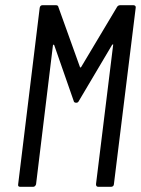

<svg xmlns="http://www.w3.org/2000/svg" viewBox="-20 -720 545 740"><path d="M444 -700H494Q499 -700 501.5 -697Q504 -694 503 -690L419 -10Q419 -6 416 -3Q413 0 408 0H359Q350 0 350 -10L416 -546Q417 -549 415.5 -549Q414 -549 412 -547L284 -331Q281 -324 274 -324Q265 -324 264 -331L189 -546Q188 -548 186.5 -548Q185 -548 184 -545L119 -10Q118 -6 115 -3Q112 0 108 0H58Q48 0 50 -10L133 -690Q135 -700 144 -700H195Q204 -700 205 -693L288 -462Q288 -460 290 -460Q292 -460 293 -462L431 -693Q435 -700 444 -700Z"/></svg>

Font: Barlow Condensed
Style: Italic
Weight: 400
Width: 3
Italic angle: -7°
Designer: Jeremy Tribby
Foundry: Tribby Type
Version: Version 1.408